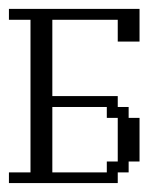

<svg xmlns="http://www.w3.org/2000/svg" viewBox="-20 -410 357 430"><path d="M219.2 -23.9V-48.3H243.7V-146H219.2V-170.4H97.2V-23.9ZM0 0V-23.9H48.3V-365.7H0V-390.1H292.5V-316.9H243.7V-365.7H97.2V-194.8H243.7V-170.4H268.1V-146H292.5V-48.3H268.1V-23.9H243.7V0Z"/></svg>

Font: FS Mondwest Regular
Style: Regular
Weight: 400
Designer: NZWStudios2024
Foundry: https://fontstruct.com
Version: Version 1.0